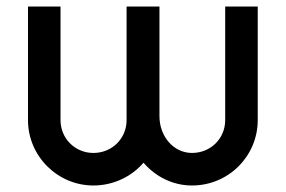

<svg xmlns="http://www.w3.org/2000/svg" viewBox="-20 -570 878 590"><path d="M772 -550H672V-201C672 -144 627 -100 570 -100C514 -100 470 -150 470 -213V-550H369V-201C369 -144 324 -100 267 -100C211 -100 166 -144 166 -201V-550H66V-201C66 -90 157 0 267 0C328 0 384 -27 421 -70C458 -27 511 0 570 0C682 0 772 -90 772 -201Z"/></svg>

Font: Bruno Ace SC
Style: Regular
Weight: 400
Designer: Astigmatic (AOETI)
Foundry: Astigmatic (AOETI)
Version: Version 1.000